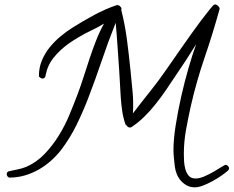

<svg xmlns="http://www.w3.org/2000/svg" viewBox="-20 -758 1034 850"><path d="M994.1 -12.7Q994.1 -7.8 989.3 -2.9Q977.5 7.8 959 20.5Q940.4 33.2 919.9 44.4Q899.4 55.7 878.9 63.5Q858.4 71.3 842.8 71.3Q823.2 71.3 808.1 63.5Q793 55.7 781.2 42.5Q769.5 29.3 762.7 12.7Q755.9 -3.9 753.9 -21.5Q752 -40 750 -58.1Q748 -76.2 748 -94.7Q748 -141.6 757.8 -203.6Q767.6 -265.6 782.2 -330.6Q796.9 -395.5 814.5 -456.5Q832 -517.6 848.6 -562.5Q826.2 -526.4 803.2 -491.2Q780.3 -456.1 756.8 -421.9Q736.3 -390.6 714.8 -359.4Q693.4 -328.1 669.4 -297.9Q645.5 -267.6 618.7 -241.2Q591.8 -214.8 560.5 -194.3Q558.6 -193.4 554.7 -193.4Q549.8 -193.4 544.9 -197.3Q540 -201.2 538.1 -206.1L537.1 -205.1Q536.1 -205.1 536.1 -206.1Q536.1 -207 535.2 -208Q525.4 -236.3 521 -266.6Q516.6 -296.9 514.6 -327.1Q512.7 -356.4 511.2 -385.7Q509.8 -415 507.8 -444.3Q503.9 -497.1 500.5 -550.3Q497.1 -603.5 492.2 -657.2Q459 -574.2 430.7 -490.2Q402.3 -406.2 370.1 -322.3Q346.7 -261.7 318.4 -204.1Q290 -146.5 251 -94.7Q230.5 -68.4 205.1 -45.9Q179.7 -23.4 150.4 -6.8Q121.1 9.8 88.4 19Q55.7 28.3 22.5 28.3Q17.6 28.3 13.7 23.4Q9.8 18.6 9.8 13.7Q9.8 2 20.5 0Q41 -4.9 59.1 -8.3Q77.1 -11.7 96.7 -19.5Q142.6 -40 177.2 -76.2Q211.9 -112.3 239.3 -156.2Q266.6 -200.2 286.6 -248Q306.6 -295.9 323.2 -339.8Q337.9 -378.9 350.6 -418.9Q363.3 -459 376.5 -498.5Q389.6 -538.1 404.8 -577.1Q419.9 -616.2 440.4 -653.3Q413.1 -636.7 384.8 -623.5Q356.4 -610.4 329.1 -593.8Q308.6 -582 288.1 -567.9Q267.6 -553.7 249 -536.6Q230.5 -519.5 215.3 -500Q200.2 -480.5 191.4 -458Q187.5 -448.2 185.5 -439Q183.6 -429.7 180.7 -419.9Q179.7 -415 175.8 -412.6Q171.9 -410.2 168 -410.2Q164.1 -410.2 158.2 -414.1Q152.3 -418 152.3 -421.9Q152.3 -458 165 -489.3Q177.7 -520.5 199.2 -547.4Q220.7 -574.2 247.6 -596.7Q274.4 -619.1 302.7 -636.7Q347.7 -665 397.5 -691.9Q447.3 -718.8 497.1 -735.4H499Q508.8 -735.4 513.7 -727.5Q516.6 -725.6 517.6 -721.7Q518.6 -717.8 516.6 -714.8Q533.2 -649.4 542 -582.5Q550.8 -515.6 557.6 -448.2Q562.5 -399.4 566.9 -352.1Q571.3 -304.7 568.4 -255.9Q605.5 -304.7 643.6 -352.1Q681.6 -399.4 715.8 -449.2Q753.9 -503.9 791 -557.1Q828.1 -610.4 867.2 -663.1Q880.9 -680.7 895 -699.2Q909.2 -717.8 923.8 -734.4Q927.7 -738.3 932.6 -738.3Q938.5 -738.3 945.3 -731.9Q952.1 -725.6 952.1 -719.7V-717.8Q921.9 -608.4 885.7 -502.9Q849.6 -397.5 824.2 -286.1Q812.5 -233.4 803.2 -181.2Q793.9 -128.9 793.9 -76.2Q793.9 -62.5 794.9 -43.9Q795.9 -25.4 800.8 -8.3Q805.7 8.8 815.9 20.5Q826.2 32.2 845.7 32.2Q863.3 32.2 884.8 22.9Q906.2 13.7 926.3 2Q946.3 -9.8 960.9 -19Q975.6 -28.3 978.5 -28.3Q984.4 -28.3 989.3 -23.4Q994.1 -18.6 994.1 -12.7Z"/></svg>

Font: Calligraffitti
Style: Regular
Weight: 400
Designer: Dathan Boardman
Foundry: Open Window
Version: Version 1.001